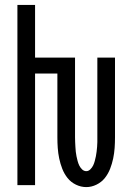

<svg xmlns="http://www.w3.org/2000/svg" viewBox="-20 -755 540 783"><path d="M332 8Q310 8 289.5 -2Q269 -12 255.5 -29Q242 -46 234 -66.5Q226 -87 221.5 -108.5Q217 -130 215.5 -151.5Q214 -173 214 -195V-455H123V0H51V-735H123V-520H286V-195Q286 -185 286.5 -175.5Q287 -166 287.5 -156Q288 -146 289 -136.5Q290 -127 292 -117.5Q294 -108 296.5 -98.5Q299 -89 303 -80.5Q307 -72 314.5 -64.5Q322 -57 332 -57Q341 -57 348.5 -64.5Q356 -72 360 -80.5Q364 -89 366.5 -98.5Q369 -108 371 -117.5Q373 -127 374 -136.5Q375 -146 376 -156Q377 -166 377 -175.5Q377 -185 377 -195V-520H449V-195Q449 -173 447.5 -151.5Q446 -130 441.5 -108.5Q437 -87 429 -66.5Q421 -46 407.5 -29Q394 -12 373.5 -2Q353 8 332 8Z"/></svg>

Font: Moesevka
Style: Regular
Weight: 400
Monospace: yes
Designer: Belleve Invis
Foundry: Belleve Invis
Version: Version 32.5.0; ttfautohint (v1.8.4)